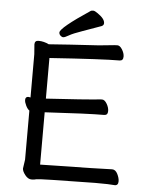

<svg xmlns="http://www.w3.org/2000/svg" viewBox="-60 -934 758 998"><g transform="rotate(5 319.0 -435.0)"><path d="M142.1 16.1Q124 16.1 108.6 -3.4Q93.3 -22.9 93.3 -37.1L100.1 -84V-339.8Q90.3 -346.2 81.8 -363.5Q73.2 -380.9 73.2 -393.1Q73.2 -410.2 89.4 -410.2L100.1 -408.2V-633.8L96.2 -685.1Q96.2 -705.1 116.2 -705.1Q144 -705.1 170.4 -691.9Q265.1 -699.2 430.2 -709Q462.4 -711.9 488.3 -714.8Q514.2 -717.8 526.4 -717.8Q540 -717.8 551.8 -698.5Q563.5 -679.2 563.5 -662.1Q563.5 -640.1 544.4 -640.1Q456.1 -640.1 180.2 -621.1V-409.2Q397.5 -422.9 433.1 -426.8Q459.5 -430.2 471.2 -430.2Q485.4 -430.2 496.8 -410.6Q508.3 -391.1 508.3 -373Q508.3 -351.1 489.3 -351.1Q404.3 -351.1 180.2 -337.9V-64.9Q523.4 -70.8 555.2 -73.2Q573.2 -73.2 583.7 -52Q594.2 -30.8 594.2 -14.2Q594.2 7.8 576.2 7.8Q552.2 4.9 473.1 4.9Q179.2 8.8 168.2 12.5Q157.2 16.1 142.1 16.1ZM220.2 -757.8Q220.2 -782.2 373 -883.8Q377.4 -886.2 385.3 -886.2Q394 -886.2 409.2 -875Q447.3 -849.1 447.3 -826.2Q447.3 -814.9 436 -810.1Q387.2 -792 339.1 -775.4Q291 -758.8 270.5 -746.8Q250 -734.9 242.2 -734.9Q234.4 -734.9 227.3 -741.9Q220.2 -749 220.2 -757.8Z"/></g></svg>

Font: LXGW WenKai GB Screen
Style: Regular
Weight: 400
Designer: LXGW / Fontworks Inc.
Foundry: LXGW / Fontworks Inc.
Version: Version 1.321;February 19, 2024;FontCreator 14.0.0.2901 64-b